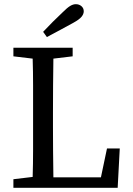

<svg xmlns="http://www.w3.org/2000/svg" viewBox="-20 -897 636 917"><path d="M44 -628V-669H327V-628L235 -617Q234 -553 233.5 -488.5Q233 -424 233 -359V-290Q233 -237 233.5 -175.5Q234 -114 235 -50H462L491 -188H552L542 0H44V-41L136 -52Q138 -117 138 -181Q138 -245 138 -309V-359Q138 -424 138 -489Q138 -554 136 -617ZM186 -745Q232 -794 280 -839Q301 -860 315 -868.5Q329 -877 342 -877Q358 -877 369 -867.5Q380 -858 380 -843Q380 -830 369.5 -817Q359 -804 330 -788Q299 -771 267.5 -754Q236 -737 204 -720Z"/></svg>

Font: Source Serif Pro
Style: Regular
Weight: 400
Designer: Frank Grießhammer
Foundry: Adobe Systems Incorporated
Version: Version 3.001;hotconv 1.0.111;makeotfexe 2.5.65597